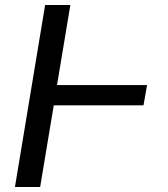

<svg xmlns="http://www.w3.org/2000/svg" viewBox="-20 -748 671 768"><path d="M568.2 -407.7 554 -326.7H195L140.6 0H39.8L160.5 -728H261.4L208.1 -407.7Z"/></svg>

Font: Karasuma Gothic
Style: Italic
Weight: 400
Italic angle: -9.39999°
Designer: Rasmus Andersson / Ryoko Nishizuka
Foundry: Genbu
Version: Version 1.00